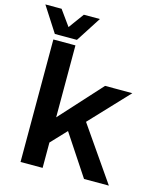

<svg xmlns="http://www.w3.org/2000/svg" viewBox="-152 -982 909 1075"><g transform="rotate(15 302.0 -444.0)"><path d="M70 0V-710H198V-293L417 -534H575L366 -312L582 0H438L282 -236L198 -147V0ZM-24 -888H70L134 -799L199 -888H292L198 -742H70Z"/></g></svg>

Font: Geist SemBd
Style: Regular
Weight: 400
Designer: Basement.studio, Andrés Briganti, Mateo Zaragoza
Foundry: Basement.studio, Vercel, Andrés Briganti, Guido Ferreyra, Mateo Zaragoza
Version: Version 1.401